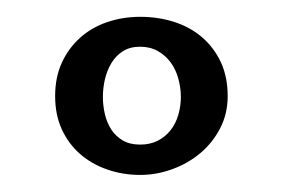

<svg xmlns="http://www.w3.org/2000/svg" viewBox="-20 -700 332 226"><path d="M248 -586.9Q248 -566.4 239.3 -549.3Q230.5 -532.2 216.1 -520Q201.7 -507.8 183.1 -501Q164.6 -494.1 145 -494.1Q124.5 -494.1 106.2 -500.5Q87.9 -506.8 74.2 -518.8Q60.5 -530.8 52.7 -547.9Q44.9 -564.9 44.9 -586.9Q44.9 -608.9 52.7 -626Q60.5 -643.1 74 -655.3Q87.4 -667.5 105.7 -673.8Q124 -680.2 145 -680.2Q166.5 -680.2 185.3 -674.1Q204.1 -668 218 -656Q231.9 -644 240 -626.7Q248 -609.4 248 -586.9ZM192.9 -585.9Q192.9 -596.7 189.9 -607.4Q187 -618.2 180.9 -626.5Q174.8 -634.8 165.8 -639.9Q156.7 -645 145 -645Q132.8 -645 124.5 -639.6Q116.2 -634.3 111.1 -625.7Q106 -617.2 103.5 -606.7Q101.1 -596.2 101.1 -585.9Q101.1 -575.7 103.5 -565.4Q106 -555.2 111.1 -547.4Q116.2 -539.6 124.5 -534.7Q132.8 -529.8 145 -529.8Q156.7 -529.8 165.8 -534.4Q174.8 -539.1 180.9 -546.9Q187 -554.7 189.9 -564.9Q192.9 -575.2 192.9 -585.9Z"/></svg>

Font: Original Surfer
Style: Regular
Weight: 400
Designer: Astigmatic (AOETI)
Foundry: Astigmatic (AOETI)
Version: Version 1.001